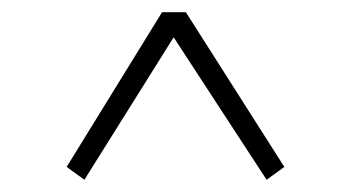

<svg xmlns="http://www.w3.org/2000/svg" viewBox="-20 -506 570 314"><path d="M89 -233 245 -486H284L445 -233L416 -212L264 -445L118 -212Z"/></svg>

Font: Source Serif Pro Light
Style: Regular
Weight: 300
Designer: Frank Grießhammer
Foundry: Adobe Systems Incorporated
Version: Version 3.001;hotconv 1.0.111;makeotfexe 2.5.65597